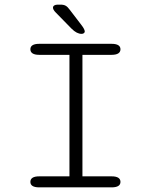

<svg xmlns="http://www.w3.org/2000/svg" viewBox="-20 -808 659 828"><path d="M332 -662C338 -662 345.5 -665 345.5 -672.5C345.5 -678.5 340.5 -688 330.5 -701L281.5 -765C268.5 -782.5 260.5 -788 240 -788H228.5C217.5 -788 208.5 -783.5 208.5 -775C208.5 -769.5 212 -762.5 220 -754.5L288.5 -684.5C304 -669 318 -662 332 -662ZM149 0H461.5C487.5 0 499.5 -8.5 499.5 -23.5C499.5 -39 487.5 -47.5 461.5 -47.5H335.5V-571.5H461.5C487.5 -571.5 499.5 -580.5 499.5 -595.5C499.5 -610.5 487.5 -619 461.5 -619H149C123 -619 111 -610.5 111 -595.5C111 -580.5 123 -571.5 149 -571.5H279.5V-47.5H149C123 -47.5 111 -39 111 -23.5C111 -8.5 123 0 149 0Z"/></svg>

Font: RTM Light Light
Style: Regular
Weight: 300
Designer: after Tyler Finck
Foundry: An Endless Supply
Version: Version 1.000;Glyphs 3.2.1 (3258)